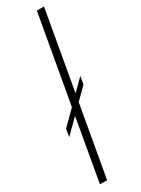

<svg xmlns="http://www.w3.org/2000/svg" viewBox="-215 -807 610 828"><g transform="rotate(-30 90.0 -392.5)"><path d="M-4 -242.5 2 -280.5 70.5 -348.5 148 -785H183.5L114 -392L169 -447L163 -408.5L107 -353L44.5 0H9L63.5 -309.5Z"/></g></svg>

Font: Anybody ExtraLight
Style: Italic
Weight: 200
Italic angle: -10°
Designer: Tyler Finck
Foundry: Etcetera Type Company
Version: Version 1.010; ttfautohint (v1.8.3) -l 8 -r 50 -G 200 -x 14 